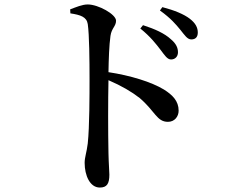

<svg xmlns="http://www.w3.org/2000/svg" viewBox="-20 -794 1040 862"><path d="M701 -570C720 -545 731 -527 748 -527C766 -527 779 -540 779 -559C779 -579 771 -598 747 -618C719 -644 675 -664 622 -681L610 -666C656 -629 681 -596 701 -570ZM789 -661C810 -635 821 -617 839 -617C858 -617 868 -628 868 -648C868 -670 858 -690 832 -710C806 -730 763 -748 709 -762L698 -747C748 -711 770 -684 789 -661ZM295 -752 296 -734C342 -727 369 -718 374 -686C381 -639 382 -521 382 -439C382 -372 382 -225 374 -150C369 -109 360 -88 360 -63C360 -6 384 48 428 48C460 48 471 31 471 -10C471 -25 468 -57 467 -106C465 -201 465 -346 467 -434C527 -408 571 -382 607 -354C677 -294 684 -247 734 -247C764 -247 782 -271 782 -297C782 -341 754 -368 716 -392C660 -426 566 -455 467 -470C468 -528 470 -591 476 -633C481 -668 501 -676 501 -701C501 -730 421 -774 374 -774C349 -774 322 -762 295 -752Z"/></svg>

Font: Noto Serif HK SemiBold
Style: Regular
Weight: 600
Designer: Ryoko NISHIZUKA 西塚涼子 (kana & ideographs); Frank Grießhammer (Latin, Greek & Cyrillic); Wenlong ZHANG 张文龙 (bopomofo); San
Foundry: Adobe
Version: Version 2.001;hotconv 1.1.0;makeotfexe 2.6.0